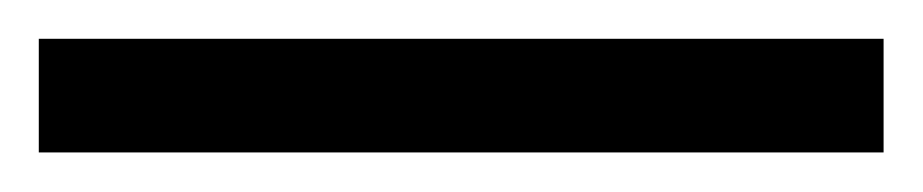

<svg xmlns="http://www.w3.org/2000/svg" viewBox="-22 64 476 99"><path d="M-2 84H433.6V142.6H-2Z"/></svg>

Font: Viking Open Sans
Style: Regular
Weight: 400
Foundry: Ascender Corporation
Version: Version 2.001